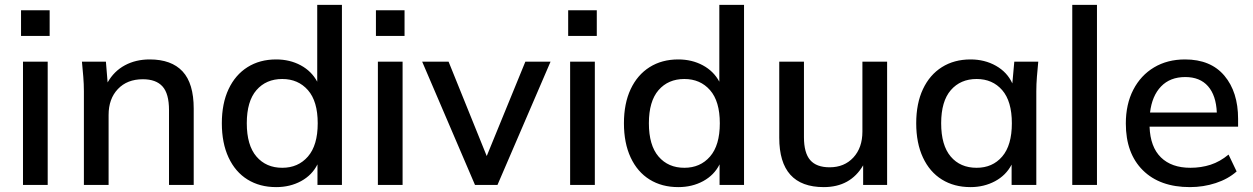

<svg xmlns="http://www.w3.org/2000/svg" viewBox="-20 -756 5124 785"><path d="M66 -609V-714H183V-609ZM74 0V-504H175V0Z M323 0V-383Q323 -412 320.5 -442.5Q318 -473 315 -504H413L420 -419Q446 -465 490.5 -489Q535 -513 592 -513Q681 -513 726.5 -464Q772 -415 772 -312V0H671V-306Q671 -373 644.5 -402.5Q618 -432 564 -432Q500 -432 462 -392Q424 -352 424 -286V0Z M1109 9Q1042 9 992 -22Q942 -53 914.5 -112Q887 -171 887 -252Q887 -333 914.5 -391.5Q942 -450 992 -481.5Q1042 -513 1109 -513Q1165 -513 1209.5 -489Q1254 -465 1277 -422V-736H1378V0H1278V-84Q1256 -40 1211 -15.5Q1166 9 1109 9ZM1134 -70Q1199 -70 1239 -116Q1279 -162 1279 -252Q1279 -342 1239 -387.5Q1199 -433 1134 -433Q1068 -433 1028.5 -387.5Q989 -342 989 -252Q989 -162 1028.5 -116Q1068 -70 1134 -70Z M1517 -609V-714H1634V-609ZM1525 0V-504H1626V0Z M1922 0 1706 -504H1814L1970 -118L2128 -504H2231L2014 0Z M2303 -609V-714H2420V-609ZM2311 0V-504H2412V0Z M2753 9Q2686 9 2636 -22Q2586 -53 2558.5 -112Q2531 -171 2531 -252Q2531 -333 2558.5 -391.5Q2586 -450 2636 -481.5Q2686 -513 2753 -513Q2809 -513 2853.5 -489Q2898 -465 2921 -422V-736H3022V0H2922V-84Q2900 -40 2855 -15.5Q2810 9 2753 9ZM2778 -70Q2843 -70 2883 -116Q2923 -162 2923 -252Q2923 -342 2883 -387.5Q2843 -433 2778 -433Q2712 -433 2672.5 -387.5Q2633 -342 2633 -252Q2633 -162 2672.5 -116Q2712 -70 2778 -70Z M3348 9Q3166 9 3166 -193V-504H3267V-195Q3267 -131 3292.5 -101.5Q3318 -72 3372 -72Q3432 -72 3469 -112Q3506 -152 3506 -218V-504H3607V0H3509V-80Q3457 9 3348 9Z M3948 9Q3881 9 3831 -22Q3781 -53 3753.5 -112Q3726 -171 3726 -252Q3726 -333 3753.5 -391.5Q3781 -450 3831 -481.5Q3881 -513 3948 -513Q4006 -513 4052 -487Q4098 -461 4119 -415L4127 -504H4225Q4222 -473 4219.5 -442.5Q4217 -412 4217 -383V0H4116V-83Q4093 -39 4048 -15Q4003 9 3948 9ZM3973 -70Q4038 -70 4077.5 -116Q4117 -162 4117 -252Q4117 -342 4077.5 -387.5Q4038 -433 3973 -433Q3907 -433 3867.5 -387.5Q3828 -342 3828 -252Q3828 -162 3867 -116Q3906 -70 3973 -70Z M4364 0V-736H4465V0Z M4845 9Q4722 9 4652.5 -60Q4583 -129 4583 -251Q4583 -330 4613.5 -389Q4644 -448 4698.5 -480.5Q4753 -513 4825 -513Q4930 -513 4986 -446.5Q5042 -380 5042 -270V-238H4680Q4683 -155 4726.5 -112.5Q4770 -70 4847 -70Q4891 -70 4929.5 -82.5Q4968 -95 5003 -124L5036 -55Q5001 -24 4950.5 -7.5Q4900 9 4845 9ZM4826 -441Q4764 -441 4727 -402.5Q4690 -364 4682 -296H4955Q4952 -366 4919 -403.5Q4886 -441 4826 -441Z"/></svg>

Font: Mulish SemiBold
Style: Regular
Weight: 600
Designer: Vernon Adams
Foundry: Vernon Adams
Version: Version 3.603; ttfautohint (v1.8.3)